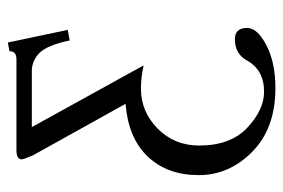

<svg xmlns="http://www.w3.org/2000/svg" viewBox="-136 -355 720 488"><g transform="rotate(-90 224.0 -111.0)"><path d="M316.9 -429.2Q337.9 -429.2 337.9 -446.8L359.9 -451.2L392.1 -298.8L365.2 -293.9Q353 -351.1 333.5 -370.6Q314 -390.1 287.1 -390.1H145L301.8 -106Q271 -112.8 243.2 -112.8Q184.1 -112.8 141.1 -70.3Q98.1 -27.8 98.1 35.2Q98.1 115.2 143.6 157.7Q189 200.2 234.9 200.2Q292 200.2 315.9 153.8Q333 126 368.2 126Q397 126 397 157.2Q397 183.1 353 206.1Q309.1 229 244.1 229Q142.1 229 82.5 170.4Q22.9 111.8 22.9 34.2Q22.9 -45.9 70.1 -95.5Q117.2 -145 204.1 -151.9L73.2 -387.2Q63.5 -409.2 63 -416Q63 -429.2 86.9 -429.2Z"/></g></svg>

Font: Linux Libertine
Style: Regular
Weight: 400
Designer: Philipp H. Poll
Foundry: Philipp H. Poll
Version: Version 5.3.0 ; ttfautohint (v0.9)